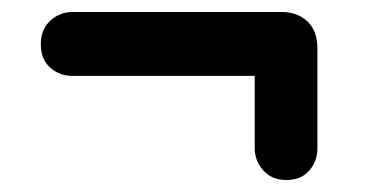

<svg xmlns="http://www.w3.org/2000/svg" viewBox="-20 -452 608 320"><path d="M48 -378Q48 -403 63.8 -417.5Q79.5 -432 101 -432H449.5Q475.5 -432 492.2 -416.5Q509 -401 509 -370.5V-204.5Q509 -183.5 495.5 -167.8Q482 -152 457.5 -152Q433 -152 418.8 -168Q404.5 -184 404.5 -205.5V-325.5H100Q79.5 -325.5 63.8 -339.2Q48 -353 48 -378Z"/></svg>

Font: Fraunces 72pt S100
Style: Bold
Weight: 700
Version: Version 1.000; ttfautohint (v1.8.3)